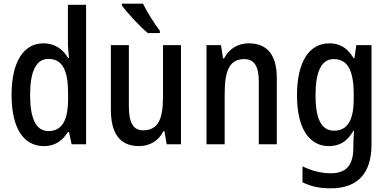

<svg xmlns="http://www.w3.org/2000/svg" viewBox="-20 -786 2112 1046"><path d="M219 10C280 10 320 -19 350 -67H356L370 0H449V-760H350V-552C350 -528 353 -499 356 -470H351C322 -520 276 -550 217 -550C109 -550 43 -450 43 -269C43 -88 108 10 219 10ZM244 -72C176 -72 144 -140 144 -269C144 -395 176 -465 243 -465C321 -465 351 -403 351 -275V-249C351 -130 318 -72 244 -72Z M759 -766H644V-757C671 -717 744 -640 785 -606H851V-618C823 -654 781 -721 759 -766ZM966 -540H868V-259C868 -138 842 -76 759 -76C706 -76 682 -118 682 -207V-540H584V-188C584 -61 632 10 737 10C794 10 843 -17 870 -71H876L888 0H966Z M1335 -550C1279 -550 1228 -522 1201 -468H1195L1184 -540H1105V0H1204V-274C1204 -405 1232 -464 1311 -464C1367 -464 1390 -422 1390 -340V0H1488V-360C1488 -489 1434 -550 1335 -550Z M1775 -550C1664 -550 1598 -449 1598 -267C1598 -90 1662 10 1772 10C1829 10 1872 -15 1905 -73H1909C1907 -49 1905 -18 1905 4V19C1905 117 1863 158 1783 158C1733 158 1680 146 1628 120V207C1674 230 1722 240 1780 240C1934 240 2004 154 2004 -1V-540H1921L1911 -469H1906C1873 -526 1830 -550 1775 -550ZM1797 -464C1872 -464 1907 -407 1907 -271V-247C1907 -128 1871 -74 1800 -74C1732 -74 1699 -136 1699 -266C1699 -396 1731 -464 1797 -464Z"/></svg>

Font: Noto Sans Tamil Condensed Medium
Style: Regular
Weight: 500
Width: 3
Designer: Jelle Bosma - Monotype Design Team
Foundry: Monotype Imaging Inc.
Version: Version 2.004